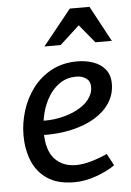

<svg xmlns="http://www.w3.org/2000/svg" viewBox="-53 -773 563 826"><g transform="rotate(-5 228.0 -360.0)"><path d="M292 -504Q328 -504 360 -493Q392 -482 412 -458Q432 -434 432 -395Q432 -351 409 -314.5Q386 -278 343.5 -252Q301 -226 241.5 -212.5Q182 -199 110 -201V-263Q152 -260 193 -268Q234 -276 268 -293Q302 -310 322 -335Q342 -360 342 -390Q342 -414 324.5 -426.5Q307 -439 282 -439Q243 -439 213 -419.5Q183 -400 162.5 -367Q142 -334 132 -294Q122 -254 122 -214Q122 -134 156.5 -97Q191 -60 248 -60Q277 -60 311.5 -69.5Q346 -79 384 -96L411 -45Q396 -34 376 -24Q356 -14 333 -5.5Q310 3 285 8Q260 13 235 13Q163 13 118.5 -17Q74 -47 54 -97Q34 -147 34 -207Q34 -260 50.5 -313Q67 -366 99.5 -409Q132 -452 180.5 -478Q229 -504 292 -504ZM312 -658 227 -580H157L280 -733H365L448 -579H377Z"/></g></svg>

Font: Rosario Medium
Style: Italic
Weight: 500
Italic angle: -8.05°
Version: Version 1.201